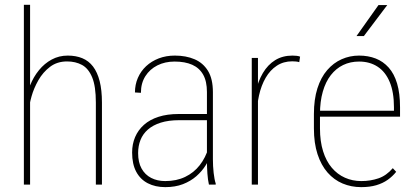

<svg xmlns="http://www.w3.org/2000/svg" viewBox="-20 -770 1736 801"><path d="M105.5 -750V0H79.6V-750ZM101.1 -311 87.4 -339.4Q91.3 -377.9 105.5 -413.6Q119.6 -449.2 142.6 -477.3Q165.5 -505.4 195.8 -521.7Q226.1 -538.1 262.7 -538.1Q296.9 -538.1 323.5 -527.1Q350.1 -516.1 368.2 -492.4Q386.2 -468.8 395.8 -431.4Q405.3 -394 405.3 -341.8V0H379.9V-342.3Q379.9 -410.2 364.5 -447.3Q349.1 -484.4 322.3 -499Q295.4 -513.7 259.8 -513.7Q218.3 -513.7 188.7 -491.2Q159.2 -468.8 140.1 -435.3Q121.1 -401.9 111.6 -367.9Q102.1 -334 101.1 -311Z M843.3 -99.6V-386.2Q843.3 -430.7 827.6 -458.5Q812 -486.3 782 -499.8Q752 -513.2 708.5 -513.2Q668.5 -513.2 636.7 -497.3Q605 -481.4 586.4 -452.1Q567.9 -422.9 567.9 -382.8L543 -384.3Q543 -417 555.2 -445.1Q567.4 -473.1 589.6 -493.9Q611.8 -514.6 642.3 -526.4Q672.9 -538.1 709.5 -538.1Q755.9 -538.1 791.5 -522.9Q827.1 -507.8 847.7 -474.4Q868.2 -440.9 868.2 -385.3V-106Q868.2 -77.1 871.3 -48.8Q874.5 -20.5 879.9 -4.4V0H851.6Q847.2 -19 845.2 -46.4Q843.3 -73.7 843.3 -99.6ZM853 -294.4 854 -268.6H728Q683.1 -268.6 650.6 -258.3Q618.2 -248 597.2 -229.7Q576.2 -211.4 566.2 -186.3Q556.2 -161.1 556.2 -131.3Q556.2 -92.8 570.6 -66.9Q585 -41 610.6 -27.8Q636.2 -14.6 669.4 -14.6Q716.3 -14.6 752.4 -32Q788.6 -49.3 813.2 -80.8Q837.9 -112.3 850.6 -155.3L861.8 -131.3Q854 -106 838.4 -80.8Q822.8 -55.7 799.1 -34.9Q775.4 -14.2 743.2 -1.7Q710.9 10.7 669.4 10.7Q627.9 10.7 596.7 -5.4Q565.4 -21.5 548.3 -53.5Q531.2 -85.4 531.2 -133.8Q531.2 -168.9 543.7 -198.2Q556.2 -227.5 580.6 -249.3Q605 -271 641.4 -282.7Q677.7 -294.4 725.6 -294.4Z M1056.2 -436V0H1030.3V-528.3H1056.2ZM1231.9 -533.7 1228.5 -510.7Q1222.2 -512.7 1214.8 -513.4Q1207.5 -514.2 1199.2 -514.2Q1162.6 -514.2 1134.8 -495.8Q1106.9 -477.5 1088.4 -445.6Q1069.8 -413.6 1060.5 -371.6Q1051.3 -329.6 1051.3 -282.2L1036.1 -281.2Q1036.1 -336.9 1046.1 -383.8Q1056.2 -430.7 1076.7 -465.3Q1097.2 -500 1127.9 -519Q1158.7 -538.1 1200.2 -538.1Q1210 -538.1 1218 -537.1Q1226.1 -536.1 1231.9 -533.7Z M1486.8 10.7Q1445.3 10.7 1409.4 -4.4Q1373.5 -19.5 1346.7 -50Q1319.8 -80.6 1304.7 -126.7Q1289.6 -172.9 1289.6 -234.4V-293.9Q1289.6 -355.5 1304.2 -401.4Q1318.8 -447.3 1345 -477.5Q1371.1 -507.8 1405.3 -522.9Q1439.5 -538.1 1478 -538.1Q1516.1 -538.1 1547.4 -525.9Q1578.6 -513.7 1601.6 -488Q1624.5 -462.4 1636.7 -421.4Q1648.9 -380.4 1648.9 -322.3V-283.2H1306.2V-308.1H1623.5V-322.8Q1623.5 -385.7 1605.7 -428.2Q1587.9 -470.7 1555.2 -491.9Q1522.5 -513.2 1478 -513.2Q1441.4 -513.2 1411.6 -498.8Q1381.8 -484.4 1360.1 -456.5Q1338.4 -428.7 1326.7 -387.7Q1314.9 -346.7 1314.9 -293.9V-234.4Q1314.9 -180.2 1327.9 -138.9Q1340.8 -97.7 1364.3 -70.1Q1387.7 -42.5 1419.2 -28.6Q1450.7 -14.6 1487.3 -14.6Q1525.4 -14.6 1558.6 -25.9Q1591.8 -37.1 1618.7 -68.4L1632.8 -53.2Q1618.2 -34.7 1597.7 -20Q1577.1 -5.4 1549.8 2.7Q1522.5 10.7 1486.8 10.7ZM1467.3 -619.6 1559.1 -749H1595.7L1498 -619.6Z"/></svg>

Font: Roboto Condensed Thin
Style: Regular
Weight: 250
Width: 3
Designer: Christian Robertson
Foundry: Google
Version: Version 3.009; 2024